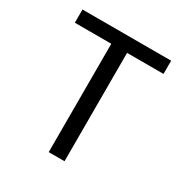

<svg xmlns="http://www.w3.org/2000/svg" viewBox="-152 -756 834 874"><g transform="rotate(30 265.5 -319.5)"><path d="M307 0H224V-625.5H307ZM498.5 -569.5H32.5V-639H498.5Z"/></g></svg>

Font: Anek Devanagari
Style: Regular
Weight: 400
Designer: Kailash Malviya (Devanagari) & Yesha Goshar (Latin)
Foundry: Ek Type
Version: Version 1.003